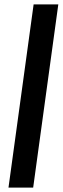

<svg xmlns="http://www.w3.org/2000/svg" viewBox="-20 -851 284 871"><path d="M18.5 0 132.5 -831H244.5L130.5 0Z"/></svg>

Font: Merriweather 24pt Medium
Style: Italic
Weight: 500
Italic angle: -7.8°
Version: Version 2.101